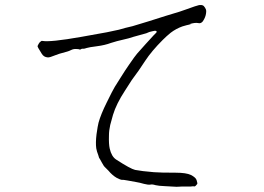

<svg xmlns="http://www.w3.org/2000/svg" viewBox="-20 -721 1040 756"><path d="M553 -547Q558 -553 585 -582Q595 -592 596 -593Q598 -598 595 -599Q590 -601 580 -598Q568 -596 556 -590Q490 -572 486 -570Q430 -557 417 -552Q393 -543 362 -539Q330 -535 321 -532Q313 -529 308 -529Q302 -530 298 -527Q296 -525 294 -526Q290 -528 281 -528Q270 -529 260 -524Q252 -520 245 -518Q207 -508 199 -504Q175 -494 168 -495Q152 -496 144 -510Q126 -538 128 -540Q132 -549 136 -554Q143 -561 146 -560Q177 -554 301 -576L401 -594Q432 -600 448 -604Q471 -611 502 -618Q506 -619 568 -638Q613 -652 631 -658L687 -675Q706 -681 713 -684Q754 -699 764 -701Q774 -702 778 -700Q783 -698 787.5 -690.5Q792 -683 792 -678Q792 -661 784 -646Q775 -627 761.5 -630Q748 -633 726 -626H727Q727 -626 726 -626Q733 -626 733 -626Q714 -622 698 -617Q673 -608 652 -592Q636 -579 621 -564Q577 -520 552 -482Q527 -443 499 -406Q493 -397 472 -364Q438 -312 425 -269Q419 -249 414 -229Q409 -207 409 -187Q408 -153 412 -136Q419 -105 437 -93Q494 -56 512 -52Q537 -47 586 -43Q611 -41 672 -41Q713 -41 732 -32Q751 -22 754 -12Q758 1 757 3Q749 13 747 13Q738 12 735 13Q733 14 715 13.5Q697 13 686 14Q675 15 666 14Q657 13 630 12Q604 11 592 8Q580 4 571 6Q563 7 547 3Q530 -2 517 -4Q505 -6 484 -10Q463 -14 458 -13Q455 -13 439 -21Q422 -31 407 -49Q405 -51 395 -61Q388 -67 381 -81Q373 -96 370 -100L367 -110Q361 -125 359 -137Q356 -158 360 -192Q365 -227 368 -238Q377 -271 401 -319Q424 -366 432 -379Q443 -397 454 -414Q474 -446 488 -466Q512 -501 520 -510Q536 -528 553 -547Z"/></svg>

Font: ToneOZ-Tsuipita-TC
Style: Tsuipita-TC
Weight: 400
Designer: :Jeffrey Xuan (Chih-Lin Hsuan)  :
Foundry: jeffreyx@gmail.com, cjkFonts.io
Version: Version 0.24071